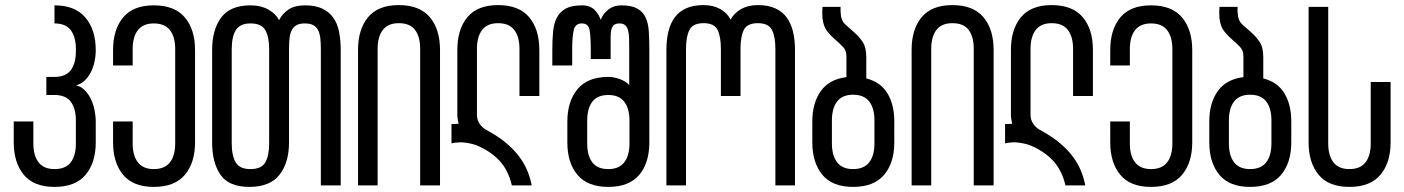

<svg xmlns="http://www.w3.org/2000/svg" viewBox="-20 -728 5515 754"><path d="M278 -393C290.7 -395.7 301.8 -401.5 311.5 -410.5C321.2 -419.5 329.3 -430.3 336 -443C342.7 -455.7 347.7 -469.7 351 -485C354.3 -500.3 356 -515.7 356 -531C356 -584.3 342.5 -627 315.5 -659C288.5 -691 248 -707 194 -707V-636C223.3 -636 244.7 -627.2 258 -609.5C271.3 -591.8 278 -567 278 -535V-527C278 -495 271.3 -470.2 258 -452.5C244.7 -434.8 223.3 -426 194 -426H162V-355H194C223.3 -355 244.7 -346.2 258 -328.5C271.3 -310.8 278 -286 278 -254V-165C278 -133 271.3 -108.2 258 -90.5C244.7 -72.8 223.3 -64 194 -64C166 -64 145.2 -72.8 131.5 -90.5C117.8 -108.2 111 -133 111 -165V-251H34V-169C34 -115.7 47.2 -73.2 73.5 -41.5C99.8 -9.8 140 6 194 6C248.7 6 289.3 -9.8 316 -41.5C342.7 -73.2 356 -115.7 356 -169V-250C356 -265.3 354.3 -281 351 -297C347.7 -313 342.7 -327.7 336 -341C329.3 -354.3 321.2 -365.7 311.5 -375C301.8 -384.3 290.7 -390.3 278 -393Z M584 -707C530 -707 489.8 -691.2 463.5 -659.5C437.2 -627.8 424 -585 424 -531V-471H501V-535C501 -567 507.8 -591.8 521.5 -609.5C535.2 -627.2 556 -636 584 -636C612.7 -636 633.8 -627.2 647.5 -609.5C661.2 -591.8 668 -567 668 -535V-165C668 -133 661.2 -108.2 647.5 -90.5C633.8 -72.8 612.7 -64 584 -64C556 -64 535.2 -72.8 521.5 -90.5C507.8 -108.2 501 -133 501 -165V-251H424V-169C424 -115.7 437.2 -73.2 463.5 -41.5C489.8 -9.8 530 6 584 6C638.7 6 679.3 -9.8 706 -41.5C732.7 -73.2 746 -115.7 746 -169V-531C746 -585 732.7 -627.8 706 -659.5C679.3 -691.2 638.7 -707 584 -707Z M1037 -535V-165C1037 -133 1032 -108.2 1022 -90.5C1012 -72.8 992.3 -64 963 -64C935 -64 915.8 -72.8 905.5 -90.5C895.2 -108.2 890 -133 890 -165V-535C890 -567 895.3 -591.8 906 -609.5C916.7 -627.2 936 -636 964 -636C992.7 -636 1012 -627.2 1022 -609.5C1032 -591.8 1037 -567 1037 -535ZM1178 -707C1151.3 -707 1129.8 -701.7 1113.5 -691C1097.2 -680.3 1084.7 -666.3 1076 -649C1066.7 -666.3 1052.3 -680.3 1033 -691C1013.7 -701.7 990.7 -707 964 -707C910.7 -707 872.2 -691 848.5 -659C824.8 -627 813 -584.3 813 -531V-169C813 -115.7 824 -73.2 846 -41.5C868 -9.8 905.7 6 959 6C1013 6 1052.5 -9.8 1077.5 -41.5C1102.5 -73.2 1115 -115.7 1115 -169V-535C1115 -551 1115.7 -565.2 1117 -577.5C1118.3 -589.8 1121.2 -600.3 1125.5 -609C1129.8 -617.7 1136 -624.3 1144 -629C1152 -633.7 1163 -636 1177 -636C1191 -636 1202.2 -633.7 1210.5 -629C1218.8 -624.3 1225.2 -617.7 1229.5 -609C1233.8 -600.3 1236.7 -589.8 1238 -577.5C1239.3 -565.2 1240 -551 1240 -535V0H1318V-531C1318 -557.7 1315.8 -581.8 1311.5 -603.5C1307.2 -625.2 1299.5 -643.7 1288.5 -659C1277.5 -674.3 1263 -686.2 1245 -694.5C1227 -702.8 1204.7 -707 1178 -707Z M1386 0H1463V-536C1463 -568 1469.8 -592.8 1483.5 -610.5C1497.2 -628.2 1518 -637 1546 -637C1575.3 -637 1596.7 -628.2 1610 -610.5C1623.3 -592.8 1630 -568 1630 -536V0H1708V-532C1708 -586 1694.7 -628.8 1668 -660.5C1641.3 -692.2 1600.7 -708 1546 -708C1492 -708 1451.8 -692.2 1425.5 -660.5C1399.2 -628.8 1386 -586 1386 -532Z M1895 -215C1881.7 -221.7 1871.3 -230.3 1864 -241C1856.7 -251.7 1853 -263.7 1853 -277V-536C1853 -568 1859.8 -592.8 1873.5 -610.5C1887.2 -628.2 1908 -637 1936 -637C1964.7 -637 1985.8 -628.2 1999.5 -610.5C2013.2 -592.8 2020 -568 2020 -536V-351H2098V-532C2098 -586 2084.7 -628.8 2058 -660.5C2031.3 -692.2 1990.7 -708 1936 -708C1882 -708 1841.8 -692.2 1815.5 -660.5C1789.2 -628.8 1776 -586 1776 -532V-277C1776 -271 1776.5 -265.2 1777.5 -259.5C1778.5 -253.8 1779.7 -248 1781 -242C1777.7 -242 1774.7 -241.8 1772 -241.5C1769.3 -241.2 1766.3 -241 1763 -241H1753V-165C1757.7 -166.3 1763.7 -167.3 1771 -168C1775.7 -168.7 1780.7 -169 1786 -169H1795C1803.7 -168.3 1812.5 -167.2 1821.5 -165.5C1830.5 -163.8 1839 -161.7 1847 -159C1884.3 -144.3 1915.2 -124.3 1939.5 -99C1963.8 -73.7 1980.7 -40.7 1990 0H2068C2064 -20.7 2058 -40.5 2050 -59.5C2042 -78.5 2031.2 -97 2017.5 -115C2003.8 -133 1987 -150.3 1967 -167C1947 -183.7 1923 -199.7 1895 -215Z M2452 -254V-165C2452 -133 2445.2 -108.2 2431.5 -90.5C2417.8 -72.8 2397 -64 2369 -64C2340.3 -64 2319.3 -72.8 2306 -90.5C2292.7 -108.2 2286 -133 2286 -165V-254C2286 -286 2292.7 -310.8 2306 -328.5C2319.3 -346.2 2340.3 -355 2369 -355C2397 -355 2417.8 -346.2 2431.5 -328.5C2445.2 -310.8 2452 -286 2452 -254ZM2420 -707C2400 -707 2383 -701.5 2369 -690.5C2355 -679.5 2345 -666 2339 -650C2333.7 -666 2325.2 -679.5 2313.5 -690.5C2301.8 -701.5 2286 -707 2266 -707C2238.7 -707 2217.3 -702.8 2202 -694.5C2186.7 -686.2 2175 -674.3 2167 -659C2159 -643.7 2154 -625.2 2152 -603.5C2150 -581.8 2149 -557.7 2149 -531V-471H2227V-535C2227 -567 2229 -591.8 2233 -609.5C2237 -627.2 2247.7 -636 2265 -636C2282.3 -636 2292.5 -627.2 2295.5 -609.5C2298.5 -591.8 2300 -567 2300 -535V-496H2378V-585C2378 -595.7 2379 -604.8 2381 -612.5C2383 -620.2 2386.5 -626 2391.5 -630C2396.5 -634 2403.7 -636 2413 -636C2422.3 -636 2429.7 -633.7 2435 -629C2440.3 -624.3 2444.2 -617.7 2446.5 -609C2448.8 -600.3 2450.2 -589.8 2450.5 -577.5C2450.8 -565.2 2451 -551 2451 -535V-394C2441 -404.7 2428.2 -412.7 2412.5 -418C2396.8 -423.3 2382.3 -426 2369 -426C2315 -426 2274.7 -410 2248 -378C2221.3 -346 2208 -303.3 2208 -250V-169C2208 -115 2221.3 -72.3 2248 -41C2274.7 -9.7 2315 6 2369 6C2423 6 2463.3 -9.7 2490 -41C2516.7 -72.3 2530 -115 2530 -169V-531C2530 -557.7 2529.3 -581.8 2528 -603.5C2526.7 -625.2 2522.5 -643.7 2515.5 -659C2508.5 -674.3 2497.5 -686.2 2482.5 -694.5C2467.5 -702.8 2446.7 -707 2420 -707Z M2956 -708C2930.7 -708 2908.8 -702.8 2890.5 -692.5C2872.2 -682.2 2858.3 -668.3 2849 -651C2840.3 -668.3 2826.8 -682.2 2808.5 -692.5C2790.2 -702.8 2768.3 -708 2743 -708C2716.3 -708 2693.7 -703.8 2675 -695.5C2656.3 -687.2 2641.3 -675.3 2630 -660C2618.7 -644.7 2610.3 -626.2 2605 -604.5C2599.7 -582.8 2597 -558.7 2597 -532V0H2674V-536C2674 -568 2678.5 -592.8 2687.5 -610.5C2696.5 -628.2 2715 -637 2743 -637C2771 -637 2789.3 -628.2 2798 -610.5C2806.7 -592.8 2811 -568 2811 -536V-351H2888V-536C2888 -568 2892.3 -592.8 2901 -610.5C2909.7 -628.2 2928 -637 2956 -637C2984 -637 3002.5 -628.2 3011.5 -610.5C3020.5 -592.8 3025 -568 3025 -536V0H3102V-532C3102 -558.7 3099.3 -582.8 3094 -604.5C3088.7 -626.2 3080.3 -644.7 3069 -660C3057.7 -675.3 3042.7 -687.2 3024 -695.5C3005.3 -703.8 2982.7 -708 2956 -708Z M3414 -255V-165C3414 -133 3407.2 -108.2 3393.5 -90.5C3379.8 -72.8 3358.7 -64 3330 -64C3302 -64 3281.2 -72.8 3267.5 -90.5C3253.8 -108.2 3247 -133 3247 -165V-255C3247 -287 3253.8 -311.8 3267.5 -329.5C3281.2 -347.2 3302 -356 3330 -356C3358.7 -356 3379.8 -347.2 3393.5 -329.5C3407.2 -311.8 3414 -287 3414 -255ZM3382 -420V-503C3382 -529.7 3377 -550.2 3367 -564.5C3357 -578.8 3346 -591.2 3334 -601.5L3300 -631.5C3289.3 -641.2 3283.3 -654.3 3282 -671C3281.3 -677 3281 -681.3 3281 -684V-701H3210C3209.3 -693.7 3209 -686 3209 -678C3209 -670.7 3209.3 -663.3 3210 -656C3212.7 -634 3219 -616.8 3229 -604.5C3239 -592.2 3249.5 -581.3 3260.5 -572C3271.5 -562.7 3281.5 -553.3 3290.5 -544C3299.5 -534.7 3304 -522.3 3304 -507V-425C3259.3 -419.7 3225.8 -401.5 3203.5 -370.5C3181.2 -339.5 3170 -299.7 3170 -251V-169C3170 -115.7 3183.2 -73.2 3209.5 -41.5C3235.8 -9.8 3276 6 3330 6C3384.7 6 3425.3 -9.8 3452 -41.5C3478.7 -73.2 3492 -115.7 3492 -169V-251C3492 -295 3483 -331.8 3465 -361.5C3447 -391.2 3419.3 -410.7 3382 -420Z M3560 0H3637V-536C3637 -568 3643.8 -592.8 3657.5 -610.5C3671.2 -628.2 3692 -637 3720 -637C3749.3 -637 3770.7 -628.2 3784 -610.5C3797.3 -592.8 3804 -568 3804 -536V0H3882V-532C3882 -586 3868.7 -628.8 3842 -660.5C3815.3 -692.2 3774.7 -708 3720 -708C3666 -708 3625.8 -692.2 3599.5 -660.5C3573.2 -628.8 3560 -586 3560 -532Z M4069 -215C4055.7 -221.7 4045.3 -230.3 4038 -241C4030.7 -251.7 4027 -263.7 4027 -277V-536C4027 -568 4033.8 -592.8 4047.5 -610.5C4061.2 -628.2 4082 -637 4110 -637C4138.7 -637 4159.8 -628.2 4173.5 -610.5C4187.2 -592.8 4194 -568 4194 -536V-351H4272V-532C4272 -586 4258.7 -628.8 4232 -660.5C4205.3 -692.2 4164.7 -708 4110 -708C4056 -708 4015.8 -692.2 3989.5 -660.5C3963.2 -628.8 3950 -586 3950 -532V-277C3950 -271 3950.5 -265.2 3951.5 -259.5C3952.5 -253.8 3953.7 -248 3955 -242C3951.7 -242 3948.7 -241.8 3946 -241.5C3943.3 -241.2 3940.3 -241 3937 -241H3927V-165C3931.7 -166.3 3937.7 -167.3 3945 -168C3949.7 -168.7 3954.7 -169 3960 -169H3969C3977.7 -168.3 3986.5 -167.2 3995.5 -165.5C4004.5 -163.8 4013 -161.7 4021 -159C4058.3 -144.3 4089.2 -124.3 4113.5 -99C4137.8 -73.7 4154.7 -40.7 4164 0H4242C4238 -20.7 4232 -40.5 4224 -59.5C4216 -78.5 4205.2 -97 4191.5 -115C4177.8 -133 4161 -150.3 4141 -167C4121 -183.7 4097 -199.7 4069 -215Z M4500 -707C4446 -707 4405.8 -691.2 4379.5 -659.5C4353.2 -627.8 4340 -585 4340 -531V-471H4417V-535C4417 -567 4423.8 -591.8 4437.5 -609.5C4451.2 -627.2 4472 -636 4500 -636C4528.7 -636 4549.8 -627.2 4563.5 -609.5C4577.2 -591.8 4584 -567 4584 -535V-165C4584 -133 4577.2 -108.2 4563.5 -90.5C4549.8 -72.8 4528.7 -64 4500 -64C4472 -64 4451.2 -72.8 4437.5 -90.5C4423.8 -108.2 4417 -133 4417 -165V-251H4340V-169C4340 -115.7 4353.2 -73.2 4379.5 -41.5C4405.8 -9.8 4446 6 4500 6C4554.7 6 4595.3 -9.8 4622 -41.5C4648.7 -73.2 4662 -115.7 4662 -169V-531C4662 -585 4648.7 -627.8 4622 -659.5C4595.3 -691.2 4554.7 -707 4500 -707Z M4973 -255V-165C4973 -133 4966.2 -108.2 4952.5 -90.5C4938.8 -72.8 4917.7 -64 4889 -64C4861 -64 4840.2 -72.8 4826.5 -90.5C4812.8 -108.2 4806 -133 4806 -165V-255C4806 -287 4812.8 -311.8 4826.5 -329.5C4840.2 -347.2 4861 -356 4889 -356C4917.7 -356 4938.8 -347.2 4952.5 -329.5C4966.2 -311.8 4973 -287 4973 -255ZM4941 -420V-503C4941 -529.7 4936 -550.2 4926 -564.5C4916 -578.8 4905 -591.2 4893 -601.5L4859 -631.5C4848.3 -641.2 4842.3 -654.3 4841 -671C4840.3 -677 4840 -681.3 4840 -684V-701H4769C4768.3 -693.7 4768 -686 4768 -678C4768 -670.7 4768.3 -663.3 4769 -656C4771.7 -634 4778 -616.8 4788 -604.5C4798 -592.2 4808.5 -581.3 4819.5 -572C4830.5 -562.7 4840.5 -553.3 4849.5 -544C4858.5 -534.7 4863 -522.3 4863 -507V-425C4818.3 -419.7 4784.8 -401.5 4762.5 -370.5C4740.2 -339.5 4729 -299.7 4729 -251V-169C4729 -115.7 4742.2 -73.2 4768.5 -41.5C4794.8 -9.8 4835 6 4889 6C4943.7 6 4984.3 -9.8 5011 -41.5C5037.7 -73.2 5051 -115.7 5051 -169V-251C5051 -295 5042 -331.8 5024 -361.5C5006 -391.2 4978.3 -410.7 4941 -420Z M5441 -406H5363V-165C5363 -133 5356.2 -108.2 5342.5 -90.5C5328.8 -72.8 5307.7 -64 5279 -64C5251 -64 5230.2 -72.8 5216.5 -90.5C5202.8 -108.2 5196 -133 5196 -165V-701H5119V-169C5119 -115.7 5132.2 -73.2 5158.5 -41.5C5184.8 -9.8 5225 6 5279 6C5333.7 6 5374.3 -9.8 5401 -41.5C5427.7 -73.2 5441 -115.7 5441 -169Z"/></svg>

Font: Bebas Neue Regular two
Style: Regular2
Weight: 400
Designer: Ryoichi Tsunekawa & LGV (GE)
Foundry: Free Software Foundation, Inc.
Version: Version 1.003 August 13, 2016